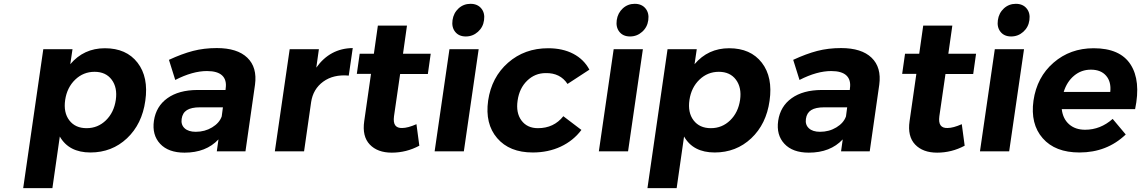

<svg xmlns="http://www.w3.org/2000/svg" viewBox="-20 -797 6008 1011"><path d="M102.1 193.8 208 -538.1H361.8L350.1 -459Q421.4 -543 532.2 -543Q645.5 -543 704.3 -466.8Q763.2 -390.6 745.1 -266.1Q728 -143.6 648.7 -68.8Q569.3 5.9 456.1 5.9Q342.8 5.9 294.9 -78.1L255.9 193.8ZM323.2 -271Q313.5 -204.6 345 -163.3Q376.5 -122.1 436 -122.1Q495.1 -122.1 537.6 -163.3Q580.1 -204.6 589.8 -271Q599.1 -335.9 568.1 -377.4Q537.1 -418.9 478 -418.9Q418.9 -418.9 376 -377.7Q333 -336.4 323.2 -271Z M790.5 -161.1Q801.8 -237.3 861.6 -280Q921.4 -322.8 1019.5 -323.2H1167.5L1168.5 -333Q1174.3 -376.5 1149.7 -399.7Q1125 -422.9 1069.8 -422.9Q994.1 -422.9 902.8 -376L869.6 -481.9Q938 -513.7 996.1 -528.8Q1054.2 -543.9 1121.6 -543.9Q1229.5 -543.9 1282.2 -493.2Q1335 -442.4 1322.8 -351.1L1272.5 0H1121.6L1130.4 -63Q1064.9 6.8 951.7 6.8Q866.7 6.8 823.2 -39.8Q779.8 -86.4 790.5 -161.1ZM936.5 -170.9Q932.1 -140.1 952.1 -121.6Q972.2 -103 1010.7 -103Q1058.6 -103 1096.9 -126.2Q1135.3 -149.4 1147.5 -184.1L1153.8 -231.9H1032.7Q987.8 -231.9 964.4 -217.3Q940.9 -202.6 936.5 -170.9Z M1427.2 0 1505.4 -538.1H1659.2L1645.5 -440.9Q1717.8 -542.5 1837.4 -543.9L1816.4 -398.9Q1735.8 -406.2 1682.1 -367.2Q1628.4 -328.1 1618.2 -258.8L1581.1 0Z M1858.9 -408.2 1874 -514.2H1948.7L1969.7 -662.1H2123L2102.1 -514.2H2248L2232.9 -407.2H2086.9L2054.7 -185.1Q2050.3 -151.9 2061.3 -137Q2072.3 -122.1 2097.7 -123Q2127.4 -123 2172.9 -143.1L2188 -29.8Q2119.6 6.8 2043 6.8Q1967.8 6.8 1927 -36.1Q1886.2 -79.1 1897.9 -159.2L1933.6 -408.2Z M2268.6 0 2346.7 -538.1H2500.5L2422.4 0ZM2528.8 -690.9Q2523.9 -653.8 2496.6 -629.4Q2469.2 -605 2432.6 -605Q2396.5 -605 2377 -629.2Q2357.4 -653.3 2362.8 -690.9Q2368.2 -728.5 2394.5 -752.7Q2420.9 -776.9 2457.5 -776.9Q2494.1 -776.9 2514.2 -752.7Q2534.2 -728.5 2528.8 -690.9Z M2550.3 -267.1Q2568.4 -390.6 2655.3 -466.8Q2742.2 -543 2866.2 -543Q2942.9 -543 2998.8 -513.7Q3054.7 -484.4 3083.5 -430.2L2968.3 -355Q2929.7 -413.6 2853.5 -412.1Q2796.9 -412.1 2755.9 -372.3Q2714.8 -332.5 2705.6 -268.1Q2695.8 -203.1 2725.8 -162.6Q2755.9 -122.1 2812.5 -122.1Q2896.5 -122.1 2946.3 -185.1L3041.5 -112.8Q2999 -56.2 2932.9 -25.1Q2866.7 5.9 2785.2 5.9Q2662.6 5.9 2597.9 -69.6Q2533.2 -145 2550.3 -267.1Z M3133.3 0 3211.4 -538.1H3365.2L3287.1 0ZM3393.6 -690.9Q3388.7 -653.8 3361.3 -629.4Q3334 -605 3297.4 -605Q3261.2 -605 3241.7 -629.2Q3222.2 -653.3 3227.5 -690.9Q3232.9 -728.5 3259.3 -752.7Q3285.6 -776.9 3322.3 -776.9Q3358.9 -776.9 3378.9 -752.7Q3398.9 -728.5 3393.6 -690.9Z M3389.2 193.8 3495.1 -538.1H3648.9L3637.2 -459Q3708.5 -543 3819.3 -543Q3932.6 -543 3991.5 -466.8Q4050.3 -390.6 4032.2 -266.1Q4015.1 -143.6 3935.8 -68.8Q3856.4 5.9 3743.2 5.9Q3629.9 5.9 3582 -78.1L3543 193.8ZM3610.4 -271Q3600.6 -204.6 3632.1 -163.3Q3663.6 -122.1 3723.1 -122.1Q3782.2 -122.1 3824.7 -163.3Q3867.2 -204.6 3877 -271Q3886.2 -335.9 3855.2 -377.4Q3824.2 -418.9 3765.1 -418.9Q3706.1 -418.9 3663.1 -377.7Q3620.1 -336.4 3610.4 -271Z M4077.6 -161.1Q4088.9 -237.3 4148.7 -280Q4208.5 -322.8 4306.6 -323.2H4454.6L4455.6 -333Q4461.4 -376.5 4436.8 -399.7Q4412.1 -422.9 4356.9 -422.9Q4281.2 -422.9 4189.9 -376L4156.7 -481.9Q4225.1 -513.7 4283.2 -528.8Q4341.3 -543.9 4408.7 -543.9Q4516.6 -543.9 4569.3 -493.2Q4622.1 -442.4 4609.9 -351.1L4559.6 0H4408.7L4417.5 -63Q4352.1 6.8 4238.8 6.8Q4153.8 6.8 4110.4 -39.8Q4066.9 -86.4 4077.6 -161.1ZM4223.6 -170.9Q4219.2 -140.1 4239.3 -121.6Q4259.3 -103 4297.9 -103Q4345.7 -103 4384 -126.2Q4422.4 -149.4 4434.6 -184.1L4440.9 -231.9H4319.8Q4274.9 -231.9 4251.5 -217.3Q4228 -202.6 4223.6 -170.9Z M4730.5 -408.2 4745.6 -514.2H4820.3L4841.3 -662.1H4994.6L4973.6 -514.2H5119.6L5104.5 -407.2H4958.5L4926.3 -185.1Q4921.9 -151.9 4932.9 -137Q4943.8 -122.1 4969.2 -123Q4999 -123 5044.4 -143.1L5059.6 -29.8Q4991.2 6.8 4914.6 6.8Q4839.4 6.8 4798.6 -36.1Q4757.8 -79.1 4769.5 -159.2L4805.2 -408.2Z M5140.1 0 5218.3 -538.1H5372.1L5293.9 0ZM5400.4 -690.9Q5395.5 -653.8 5368.2 -629.4Q5340.8 -605 5304.2 -605Q5268.1 -605 5248.5 -629.2Q5229 -653.3 5234.4 -690.9Q5239.7 -728.5 5266.1 -752.7Q5292.5 -776.9 5329.1 -776.9Q5365.7 -776.9 5385.7 -752.7Q5405.8 -728.5 5400.4 -690.9Z M5421.9 -267.1Q5439.9 -391.1 5527.6 -467Q5615.2 -543 5738.8 -543Q5877.9 -543 5933.1 -457.5Q5988.3 -372.1 5957 -222.2H5570.8Q5576.7 -171.4 5609.4 -142.6Q5642.1 -113.8 5693.8 -113.8Q5774.4 -113.8 5838.9 -170.9L5907.7 -88.9Q5808.6 5.9 5664.1 5.9Q5536.1 5.9 5470.5 -69.1Q5404.8 -144 5421.9 -267.1ZM5581.1 -313H5826.2Q5832 -366.2 5804.4 -398.2Q5776.9 -430.2 5724.1 -430.2Q5673.8 -430.2 5635.7 -398.4Q5597.7 -366.7 5581.1 -313Z"/></svg>

Font: Trueno SemiBold
Style: Italic
Weight: 600
Designer: Julieta Ulanovsky
Foundry: Julieta Ulanovsky
Version: Version 3.001b | FøM Fix